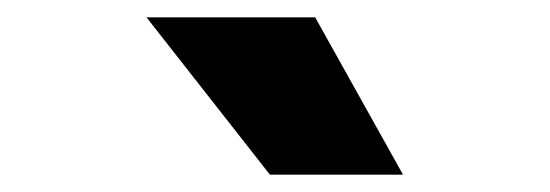

<svg xmlns="http://www.w3.org/2000/svg" viewBox="-20 -820 642 224"><path d="M294.9 -616.2H450.2L347.7 -799.8H150.9Z"/></svg>

Font: Hack
Style: Bold Oblique
Weight: 700
Italic angle: -12°
Monospace: yes
Designer: Christopher Simpkins
Foundry: Christopher Simpkins
Version: Version 2.010